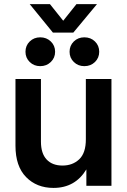

<svg xmlns="http://www.w3.org/2000/svg" viewBox="-20 -897 613 927"><path d="M238.3 10.3Q157.2 10.3 106 -42Q54.7 -94.2 54.7 -193.4V-515.6H177.7V-212.9Q177.7 -156.2 205.1 -127Q232.4 -97.7 281.7 -97.7Q330.6 -97.7 362.5 -127.9Q394.5 -158.2 394.5 -224.1V-515.6H518.1V0H397V-79.1Q342.8 10.3 238.3 10.3ZM221.2 -877 285.2 -796.9 349.1 -877H448.2L334 -739.7H235.4L123.5 -877ZM387.2 -577.6Q356.9 -577.6 336.4 -597.7Q315.9 -617.7 315.9 -647Q315.9 -676.8 336.4 -696.8Q356.9 -716.8 387.2 -716.8Q418 -716.8 438.5 -696.8Q459 -676.8 459 -647Q459 -617.7 438.5 -597.7Q418 -577.6 387.2 -577.6ZM174.3 -577.6Q144 -577.6 123.5 -597.7Q103 -617.7 103 -647Q103 -676.8 123.5 -696.8Q144 -716.8 174.3 -716.8Q204.6 -716.8 225.3 -696.8Q246.1 -676.8 246.1 -647Q246.1 -617.7 225.3 -597.7Q204.6 -577.6 174.3 -577.6Z"/></svg>

Font: Inter Display SemiBold
Style: Regular
Weight: 600
Designer: Rasmus Andersson
Foundry: rsms
Version: Version 4.001;git-9221beed3